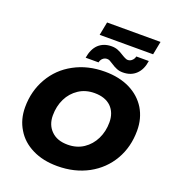

<svg xmlns="http://www.w3.org/2000/svg" viewBox="-180 -1178 1206 1330"><g transform="rotate(20 423.0 -512.5)"><path d="M394 14C323 14 262 1 210 -25C157 -51 117 -87 89 -134C60 -181 46 -234 46 -294C46 -374 65 -446 102 -510C139 -574 190 -624 257 -660C323 -696 398 -714 483 -714C554 -714 615 -701 668 -675C720 -649 760 -613 789 -566C817 -519 831 -466 831 -406C831 -326 813 -254 776 -190C739 -126 687 -76 621 -40C554 -4 479 14 394 14ZM411 -150C455 -150 494 -161 527 -183C560 -205 586 -235 604 -272C622 -309 631 -349 631 -394C631 -441 617 -479 588 -508C559 -536 518 -550 466 -550C422 -550 383 -539 350 -517C317 -495 291 -466 273 -429C255 -392 246 -351 246 -306C246 -259 261 -221 290 -193C319 -164 359 -150 411 -150ZM599 -751C581 -751 565 -754 552 -760C539 -765 525 -773 510 -783C499 -790 490 -795 485 -798C479 -801 473 -802 466 -802C454 -802 444 -798 435 -790C426 -782 421 -772 418 -759H323C330 -802 345 -836 370 -860C395 -883 427 -895 466 -895C484 -895 499 -892 512 -887C525 -882 540 -874 557 -863C568 -856 576 -852 583 -849C589 -846 595 -844 601 -844C614 -844 624 -848 633 -857C642 -865 647 -875 650 -887H742C736 -844 721 -811 696 -787C671 -763 639 -751 599 -751ZM360 -941 379 -1039H773L754 -941Z"/></g></svg>

Font: My Font
Style: Italic
Weight: 500
Designer: Julieta Ulanovsky
Foundry: Julieta Ulanovsky
Version: ""